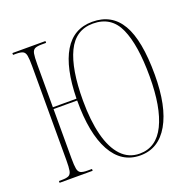

<svg xmlns="http://www.w3.org/2000/svg" viewBox="-129 -854 993 993"><g transform="rotate(-20 367.5 -357.5)"><path d="M479 10Q376 10 321.5 -89Q267 -188 268 -369H138V-98Q138 -59 141.5 -40.5Q145 -22 157 -16Q169 -10 194 -10H219V0H37V-10H54Q79 -10 91 -16Q103 -22 106.5 -40.5Q110 -59 110 -98V-616Q110 -655 106.5 -673.5Q103 -692 91 -698Q79 -704 54 -704H37V-714H219V-704H194Q169 -704 157 -698Q145 -692 141.5 -673.5Q138 -655 138 -616V-379H268Q271 -548 324 -636.5Q377 -725 480 -725Q587 -725 639 -636Q691 -547 691 -358Q691 -183 635.5 -86.5Q580 10 479 10ZM479 0Q571 0 617 -94Q663 -188 663 -358Q663 -531 622 -623Q581 -715 480 -715Q384 -715 340 -623Q296 -531 296 -358Q296 -248 316.5 -167.5Q337 -87 378 -43.5Q419 0 479 0Z"/></g></svg>

Font: Noto Serif Display ExtraCondensed Thin
Style: Regular
Weight: 100
Width: 2
Designer: Monotype Design Team
Foundry: Monotype Imaging Inc.
Version: Version 2.009